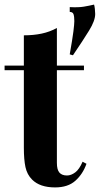

<svg xmlns="http://www.w3.org/2000/svg" viewBox="-21 -803 435 837"><path d="M227 -681V-517H345V-497H227V-93Q227 -63 238 -50.5Q249 -38 271 -38Q289 -38 307 -51.5Q325 -65 339 -98L356 -89Q340 -44 307.5 -15Q275 14 219 14Q186 14 161 5.5Q136 -3 119 -20Q97 -42 90 -74.5Q83 -107 83 -159V-497H-1V-517H83V-649Q125 -649 160.5 -656.5Q196 -664 227 -681ZM389 -783Q391 -778 392.5 -764.5Q394 -751 394 -742Q394 -713 367.5 -670Q341 -627 297 -562L283 -566Q295 -634 299 -666Q303 -698 303 -711Q303 -731 299.5 -741Q296 -751 283 -751V-772Q321 -770 344.5 -774Q368 -778 389 -783Z"/></svg>

Font: Playfair Display
Style: Bold
Weight: 700
Designer: Claus Eggers Sørensen
Foundry: Claus Eggers Sørensen
Version: Version 1.203